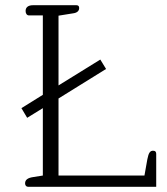

<svg xmlns="http://www.w3.org/2000/svg" viewBox="-20 -715 640 735"><path d="M87 0H578V-126C578 -133 575 -138 566 -138C555 -138 549 -131 544 -105L533 -43H204V-338L386 -451L364 -487L204 -388V-655L260 -664C276 -666 283 -674 283 -684C283 -690 281 -695 273 -695H106C88 -695 78 -687 78 -673C78 -663 83 -656 91 -656H144V-352L62 -301L84 -264L144 -301V-43L106 -37C87 -34 76 -27 76 -13C76 -5 81 0 87 0Z"/></svg>

Font: Maitree Light
Style: Regular
Weight: 300
Designer: CadsonDemak Team
Foundry: CadsonDemak
Version: Version 1.000;PS 001.000;hotconv 1.0.88;makeotf.lib2.5.64775